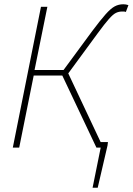

<svg xmlns="http://www.w3.org/2000/svg" viewBox="-20 -692 622 900"><path d="M414 188 452 0H440L445 -26H486L484 -10L438 188ZM40 0 172 -660H202L142 -364H278L412 -546Q451 -598 475 -625Q499 -652 517.5 -662Q536 -672 558 -672Q570 -672 582 -668L570 -636Q564 -638 560.5 -638Q557 -638 552 -638Q537 -638 523.5 -631.5Q510 -625 490.5 -603Q471 -581 438 -536L300 -348L464 0H432L272 -338H138L70 0Z"/></svg>

Font: Source Sans 3 VF
Style: Italic
Weight: 200
Italic angle: -11°
Designer: Paul D. Hunt
Foundry: Adobe Systems Incorporated
Version: Version 3.042;hotconv 1.0.118;makeotfexe 2.5.65603